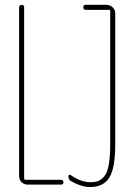

<svg xmlns="http://www.w3.org/2000/svg" viewBox="-20 -750 540 780"><path d="M267.6 -14.6Q257.8 -20.5 257.8 -34.2Q257.8 -38.1 260.7 -39.6Q263.7 -41 266.6 -39.1Q308.6 -9.8 346.7 -9.8Q365.2 -9.8 377.9 -14.2Q390.6 -18.6 403.3 -33.2Q416 -47.9 421.9 -81.1Q427.7 -114.3 427.7 -165V-705.1Q427.7 -710 422.9 -710H328.1Q318.4 -710 318.4 -720.2Q318.4 -730.5 328.1 -730.5H412.1Q426.8 -730.5 437.5 -720.2Q448.2 -710 448.2 -695.3V-165Q448.2 -67.4 424.3 -28.8Q400.4 9.8 346.7 9.8Q312.5 10.7 267.6 -14.6ZM227.5 -19.5Q237.3 -19.5 237.8 -9.8Q238.3 0 227.5 0H92.8Q78.1 0 67.9 -9.8Q57.6 -19.5 57.6 -35.2V-719.7Q57.6 -729.5 67.9 -730Q78.1 -730.5 78.1 -719.7V-25.4Q78.1 -20.5 82 -19.5Z"/></svg>

Font: Rounded Mgen+ 1m thin
Style: Regular
Weight: 100
Designer: [Source Han Sans]
Ryoko NISHIZUKA  (kana & ideographs); Paul D. Hunt (Latin, Greek & Cyrillic); Wenlong ZHANG  (bopomofo
Version: Version 1.059.20150602